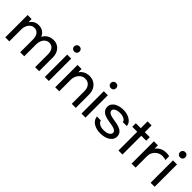

<svg xmlns="http://www.w3.org/2000/svg" viewBox="255 -2067 3478 3478"><g transform="rotate(45 1994.5 -328.0)"><path d="M184 -489V-408Q209 -448 250.5 -475.5Q292 -503 357 -503Q420 -503 467 -471Q514 -439 535 -383Q561 -438 614 -470.5Q667 -503 738 -503Q799 -503 846.5 -473.5Q894 -444 921 -390Q948 -336 948 -265V83H845V-248Q845 -325 810 -369Q775 -413 714 -413Q672 -413 638 -388Q604 -363 585 -320Q566 -277 566 -225V83H463V-244Q463 -324 428 -368.5Q393 -413 332 -413Q290 -413 256.5 -388Q223 -363 203.5 -320Q184 -277 184 -226V83H81V-489Z M1215 -685Q1215 -656 1195.5 -636.5Q1176 -617 1146 -617Q1117 -617 1097.5 -636.5Q1078 -656 1078 -685Q1078 -714 1097.5 -733.5Q1117 -753 1146 -753Q1176 -753 1195.5 -733.5Q1215 -714 1215 -685ZM1095 84V-489H1198V84Z M1463 -489V-402Q1485 -441 1535.5 -472Q1586 -503 1657 -503Q1724 -503 1776.5 -472Q1829 -441 1858 -384.5Q1887 -328 1887 -252V83H1784V-234Q1784 -320 1744.5 -366.5Q1705 -413 1635 -413Q1586 -413 1547 -385.5Q1508 -358 1485.5 -312Q1463 -266 1463 -213V83H1360V-489Z M2153 -685Q2153 -656 2133.5 -636.5Q2114 -617 2084 -617Q2055 -617 2035.5 -636.5Q2016 -656 2016 -685Q2016 -714 2035.5 -733.5Q2055 -753 2084 -753Q2114 -753 2133.5 -733.5Q2153 -714 2153 -685ZM2033 84V-489H2136V84Z M2773 -337H2672Q2669 -373 2626 -396Q2583 -419 2520 -419Q2458 -419 2417.5 -397Q2377 -375 2377 -343Q2377 -306 2414.5 -284Q2452 -262 2553 -248Q2678 -231 2732 -190Q2786 -149 2786 -80Q2786 -26 2751.5 14Q2717 54 2658 75.5Q2599 97 2527 97Q2452 97 2395 74.5Q2338 52 2305.5 12.5Q2273 -27 2269 -77H2370Q2375 -40 2416.5 -13.5Q2458 13 2530 13Q2597 13 2641 -11.5Q2685 -36 2685 -74Q2685 -110 2644.5 -131.5Q2604 -153 2504 -166Q2386 -182 2331 -222.5Q2276 -263 2276 -337Q2276 -386 2308.5 -424Q2341 -462 2397 -482.5Q2453 -503 2523 -503Q2592 -503 2648 -481.5Q2704 -460 2737.5 -422.5Q2771 -385 2773 -337Z M3210 -398H3083V83H2980V-398H2853V-489H2980V-663H3083V-489H3210Z M3419 -489V-401Q3442 -440 3495.5 -471.5Q3549 -503 3625 -503Q3674 -503 3703 -493V-395Q3668 -411 3618 -411Q3561 -411 3515.5 -383.5Q3470 -356 3444.5 -310.5Q3419 -265 3419 -213V83H3316V-489Z M3925 -685Q3925 -656 3905.5 -636.5Q3886 -617 3856 -617Q3827 -617 3807.5 -636.5Q3788 -656 3788 -685Q3788 -714 3807.5 -733.5Q3827 -753 3856 -753Q3886 -753 3905.5 -733.5Q3925 -714 3925 -685ZM3805 84V-489H3908V84Z"/></g></svg>

Font: Gmarket Sans TTF Medium
Style: Regular
Weight: 500
Designer: Creative Director : Sungho Lee; Art Director : Kiwoong Choi; Project Manager : Sori Yang, Jongwook Yoon; Font Designer :
Foundry: Sandoll Inc.
Version: Version 1.000;hotconv 1.0.109;makeotfexe 2.5.65596